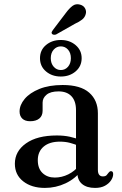

<svg xmlns="http://www.w3.org/2000/svg" viewBox="-20 -886 584 917"><path d="M349.5 -61.5V-71.5L343 -75V-360Q343 -403.5 321.2 -426.5Q299.5 -449.5 259.5 -449.5Q221.5 -449.5 202.5 -433.8Q183.5 -418 183.5 -396V-357Q183.5 -333 167.8 -320Q152 -307 124 -307Q99.5 -307 86.5 -319.5Q73.5 -332 73.5 -353.5Q73.5 -384.5 97.8 -413.5Q122 -442.5 168 -461.2Q214 -480 279.5 -480Q364.5 -480 406 -443.5Q447.5 -407 447.5 -345V-75Q447.5 -58.5 453.8 -51Q460 -43.5 471 -43.5Q483.5 -43.5 489 -49.2Q494.5 -55 498 -60.5Q500.5 -63.5 503.2 -66Q506 -68.5 510 -68.5Q515.5 -68.5 518 -64.8Q520.5 -61 520.5 -54.5Q520.5 -40 510.5 -24.8Q500.5 -9.5 481.5 1Q462.5 11.5 434 11.5Q394.5 11.5 372 -7.2Q349.5 -26 349.5 -61.5ZM51 -104Q51 -163.5 104.2 -201.2Q157.5 -239 251.5 -239Q285.5 -239 314 -232.8Q342.5 -226.5 364 -217L356 -189.5Q335.5 -198 313.8 -203.8Q292 -209.5 266 -209.5Q216.5 -209.5 188.5 -185.8Q160.5 -162 160.5 -121Q160.5 -81 183.2 -59.5Q206 -38 241.5 -38Q275 -38 306 -53.2Q337 -68.5 359.5 -97L370 -73Q340 -32.5 293.2 -10.5Q246.5 11.5 194.5 11.5Q131 11.5 91 -19.8Q51 -51 51 -104ZM270.5 -520.5Q228.5 -520.5 199.8 -544.8Q171 -569 171 -608Q171 -647 199.8 -671Q228.5 -695 270.5 -695Q312.5 -695 341.2 -670.5Q370 -646 370 -608Q370 -569.5 341.2 -545Q312.5 -520.5 270.5 -520.5ZM270.5 -664.5Q250.5 -664.5 236.5 -649Q222.5 -633.5 222.5 -608Q222.5 -583 236.5 -567.2Q250.5 -551.5 270.5 -551.5Q291 -551.5 304.8 -567.2Q318.5 -583 318.5 -608Q318.5 -633.5 304.8 -649Q291 -664.5 270.5 -664.5ZM294 -823.5Q311 -846.5 326.5 -858Q342 -869.5 362 -864Q379 -859.5 386.2 -846.2Q393.5 -833 389.5 -819Q385.5 -803 372.2 -792.5Q359 -782 338 -772.5L248 -721.5Q243 -719.5 237.5 -720Q232 -720.5 228.5 -724Q225 -728.5 227 -733.2Q229 -738 232.5 -742.5Z"/></svg>

Font: Fraunces 11pt
Style: Regular
Weight: 400
Version: Version 1.000;[b76b70a41]